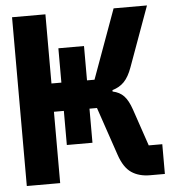

<svg xmlns="http://www.w3.org/2000/svg" viewBox="-51 -744 702 791"><g transform="rotate(-5 300.0 -349.0)"><path d="M207 -295H166V0H28V-698H166V-412H207V-554H313V-412H344L448 -698H586L496 -450Q482 -411 462.5 -391Q443 -371 414 -363V-357Q443 -351 460.5 -332.5Q478 -314 491 -276L543 -123H599V0H538Q492 0 461 -21Q430 -42 412 -95L344 -295H313V-154H207Z"/></g></svg>

Font: Lilex
Style: Regular
Weight: 400
Monospace: yes
Designer: Mike Abbink, Paul van der Laan, Pieter van Rosmalen, Mikhael Khrustik
Foundry: Mikhael Khrustik
Version: Version 2.510